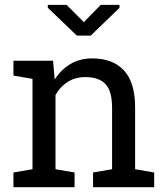

<svg xmlns="http://www.w3.org/2000/svg" viewBox="-20 -782 696 802"><path d="M36.1 0V-61.5L115.7 -75.2V-452.6L36.1 -466.3V-528.3H201.7L208.5 -449.7Q234.9 -491.7 274.7 -514.9Q314.5 -538.1 365.2 -538.1Q450.7 -538.1 497.6 -488Q544.4 -438 544.4 -333.5V-75.2L624 -61.5V0H368.7V-61.5L448.2 -75.2V-331.5Q448.2 -401.4 420.7 -430.7Q393.1 -460 336.4 -460Q294.9 -460 262.9 -439.9Q231 -419.9 211.9 -385.3V-75.2L291.5 -61.5V0ZM479 -761.7V-749L358.9 -633.3H300.8L179.7 -749.5V-761.7H258.3L330.1 -689.5L400.9 -761.7Z"/></svg>

Font: Roboto Slab
Style: Regular
Weight: 400
Designer: Google
Version: Version 2.000; ttfautohint (v1.8.1.43-b0c9)